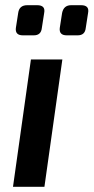

<svg xmlns="http://www.w3.org/2000/svg" viewBox="-20 -719 360 739"><path d="M254 -699H292Q325 -699 319 -669L310 -611Q307 -583 279 -583H237Q207 -583 210 -611L219 -669Q225 -699 254 -699ZM85 -699H123Q156 -699 150 -669L141 -611Q138 -583 110 -583H68Q38 -583 41 -611L50 -669Q54 -699 85 -699ZM151 0H30L99 -490H220Z"/></svg>

Font: Exo 2.0 Semi Bold
Style: Italic
Weight: 600
Italic angle: -8°
Designer: Natanael Gama
Version: Version 1.001;PS 001.001;hotconv 1.0.70;makeotf.lib2.5.58329